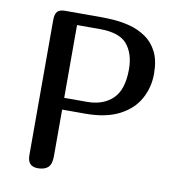

<svg xmlns="http://www.w3.org/2000/svg" viewBox="-80 -780 777 852"><g transform="rotate(10 308.5 -354.5)"><path d="M208 -275V-65Q208 -29 192.5 -14.5Q177 0 146 0Q100 0 100 -50V-659Q100 -687 110.5 -698Q121 -709 144 -709H311Q334 -709 368.5 -706.5Q403 -704 440 -694Q477 -684 509.5 -662Q542 -640 562 -601.5Q582 -563 582 -502Q582 -440 553 -388Q524 -336 464 -305.5Q404 -275 312 -275ZM208 -656V-328H311Q383 -328 426 -369Q469 -410 469 -502Q469 -572 434.5 -614Q400 -656 311 -656Z"/></g></svg>

Font: Marmelad
Style: Regular
Weight: 400
Designer: Manvel Shmavonyan
Foundry: Cyreal
Version: Version 1.110; ttfautohint (v1.8.4.7-5d5b)